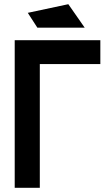

<svg xmlns="http://www.w3.org/2000/svg" viewBox="-20 -891 506 911"><path d="M49.8 -700.2H456.1V-586.9H168.9V0H49.8ZM111.8 -830.1 304.2 -871.1 381.8 -759.8H157.2Z"/></svg>

Font: Cakra Normal
Style: Regular
Weight: 400
Designer: Lucia Kollert, Vojtech Kollert
Foundry: OoM Type
Version: Version 1.000;Glyphs 3.1.1 (3148)